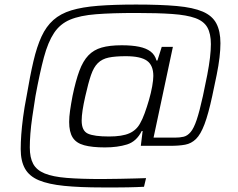

<svg xmlns="http://www.w3.org/2000/svg" viewBox="-20 -716 1045 844"><path d="M432 108Q331 108 262 101Q193 94 151 76.5Q109 59 90 25.5Q71 -8 71 -61Q71 -90 73.5 -124.5Q76 -159 81.5 -201Q87 -243 97 -294Q112 -383 127 -447Q142 -511 162.5 -555.5Q183 -600 214.5 -628Q246 -656 293.5 -670.5Q341 -685 411 -690.5Q481 -696 578 -696Q686 -696 757.5 -689.5Q829 -683 871 -665Q913 -647 931 -613Q949 -579 949 -526Q949 -498 945 -463.5Q941 -429 932.5 -387Q924 -345 913 -294Q896 -215 879 -170Q862 -125 841.5 -105Q821 -85 794 -80Q767 -75 730 -75H599L607 -140H603Q580 -94 538.5 -81Q497 -68 441 -68Q385 -68 350 -77.5Q315 -87 299.5 -111.5Q284 -136 284 -180Q284 -202 288 -230Q292 -258 299 -295Q313 -362 329 -405Q345 -448 368.5 -472.5Q392 -497 427 -507Q462 -517 515 -517Q560 -517 591.5 -510.5Q623 -504 642 -489.5Q661 -475 668 -450H672L691 -510H740L655 -111H749Q771 -111 787.5 -115Q804 -119 818 -135.5Q832 -152 844.5 -189Q857 -226 872 -294Q883 -345 891 -386.5Q899 -428 903 -462Q907 -496 907 -522Q907 -568 891.5 -595.5Q876 -623 838.5 -636.5Q801 -650 737.5 -654.5Q674 -659 578 -659Q473 -659 402.5 -653.5Q332 -648 288 -629.5Q244 -611 217.5 -571Q191 -531 173 -464Q155 -397 136 -294Q128 -244 122 -202.5Q116 -161 113.5 -128Q111 -95 111 -68Q111 -23 126 4.5Q141 32 176.5 46.5Q212 61 273 66Q334 71 427 71Q470 71 506.5 70Q543 69 572.5 68.5Q602 68 622 67L613 105Q596 106 579 106.5Q562 107 541.5 107.5Q521 108 494 108Q467 108 432 108ZM459 -116Q517 -116 548.5 -130Q580 -144 596 -174Q606 -191 616 -218.5Q626 -246 635 -277Q644 -308 649 -336.5Q654 -365 654 -382Q654 -429 626 -449Q598 -469 533 -469Q487 -469 458 -463Q429 -457 410.5 -439Q392 -421 380 -386Q368 -351 355 -293Q347 -258 343 -231.5Q339 -205 339 -186Q339 -141 366.5 -128.5Q394 -116 459 -116Z"/></svg>

Font: Saira SemiExpanded Light
Style: Italic
Weight: 300
Width: 6
Italic angle: -12°
Designer: Hector Gatti with collaboration of the Omnibus-Type team
Foundry: Omnibus-Type
Version: Version 1.101